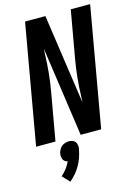

<svg xmlns="http://www.w3.org/2000/svg" viewBox="-157 -811 816 1140"><g transform="rotate(-15 250.5 -241.0)"><path d="M-14 0 115 -735H154H240L320 -183Q321 -202 322 -221Q325 -332 344 -441L396 -735H515L386 0H347H260L181 -551Q180 -533 179 -514Q176 -403 157 -294L105 0ZM129 253 87 209Q125 176 145 132Q139 131 133 128Q120 121 115.5 106.5Q111 92 113.5 77Q116 62 125.5 47.5Q135 33 150.5 26Q166 19 181 19Q197 19 210 26Q223 33 227 47.5Q231 62 229 77L228 80Q209 186 129 253Z"/></g></svg>

Font: Iosevka SS08
Style: Bold Italic
Weight: 700
Italic angle: -10°
Monospace: yes
Designer: Belleve Invis
Foundry: Belleve Invis
Version: 2.1.0; ttfautohint (v1.8.2)